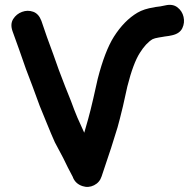

<svg xmlns="http://www.w3.org/2000/svg" viewBox="-20 -762 771 784"><path d="M317 -2Q341 6 364 -5.5Q387 -17 395 -42Q440 -174 460 -242Q468 -270 482 -328L500 -409Q524 -504 551 -546Q576 -586 603 -602Q611 -606 629 -609Q634 -610 641.5 -611Q649 -612 653 -613Q671 -615 683 -618Q714 -625 724.5 -647Q735 -669 729.5 -693Q724 -717 704.5 -732Q685 -747 655 -740Q648 -738 635 -736Q610 -733 609 -732Q568 -726 541 -710Q487 -678 445 -612Q408 -553 379 -440L361 -360Q349 -308 340 -276L324 -220L296 -282Q283 -313 270 -349L246 -409Q236 -434 220 -477L198 -539L172 -610L149 -677Q138 -706 115.5 -714Q93 -722 70 -713.5Q47 -705 34 -684.5Q21 -664 31 -635Q36 -622 58 -560Q80 -496 86 -480L113 -409Q133 -354 142 -330L171 -259Q190 -212 204 -181L238 -117Q257 -77 277 -40Q278 -39 278 -37Q289 -11 317 -2Z"/></svg>

Font: Balsamiq Sans
Style: Bold
Weight: 700
Designer: Michael Angeles
Foundry: Balsamiq SRL
Version: Version 1.020; ttfautohint (v1.8.4.7-5d5b);gftools[0.9.26]